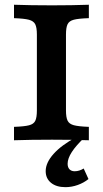

<svg xmlns="http://www.w3.org/2000/svg" viewBox="-20 -591 434 809"><path d="M135.4 -125.8V-445.2Q135.4 -475 128.5 -488.7Q121.6 -502.4 102 -507.7Q82.4 -512.9 39 -514.5V-571Q107.6 -568.5 199.3 -568.5Q284.3 -568.5 354.4 -571V-514.5Q310.6 -513 291.1 -507.9Q271.6 -502.9 264.8 -489Q258 -475.2 258 -445.2V-125.8Q258 -96 264.9 -82.3Q271.8 -68.5 291.4 -63.3Q311 -58.1 354.4 -56.5V0Q284.3 -2.4 199.3 -2.4Q107.6 -2.4 39 0V-56.5Q82.8 -58 102.3 -63.1Q121.9 -68.1 128.6 -81.9Q135.4 -95.7 135.4 -125.8ZM172.5 130Q172.5 94.5 205.9 57.3Q239.2 20.2 299.8 -12.1H336.6Q300.1 22.3 282.5 49.7Q264.9 77 264.9 99Q264.9 113.8 272.7 122.2Q280.6 130.6 294.7 130.6Q304.4 130.6 314 127.6Q323.6 124.6 332.6 119L352.8 163.4Q333.1 179.3 307.6 188.4Q282 197.6 255.6 197.6Q217.5 197.6 195 179.3Q172.5 161 172.5 130Z"/></svg>

Font: Playfair Micro SmCond SmLight
Style: Regular
Weight: 360
Width: 4
Designer: Claus Eggers Sørensen
Foundry: Claus Eggers Sørensen
Version: Version 2.100;Glyphs 3.2 (3219)